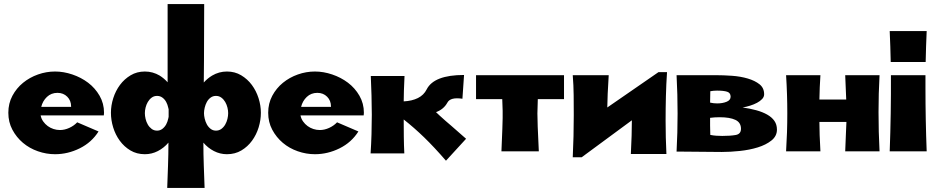

<svg xmlns="http://www.w3.org/2000/svg" viewBox="-20 -745 4605 945"><path d="M180 -177Q183 -161 192.5 -147.5Q202 -134 215 -124.5Q228 -115 243.5 -110Q259 -105 275 -105Q298 -105 321 -115.5Q344 -126 360 -143L465 -98Q431 -44 372.5 -15Q314 14 251 14Q208 14 166.5 -0.5Q125 -15 93 -42Q61 -69 41 -106.5Q21 -144 21 -190Q21 -236 41 -273.5Q61 -311 93.5 -337.5Q126 -364 167 -378.5Q208 -393 251 -393Q293 -393 336 -378.5Q379 -364 413.5 -338Q448 -312 470 -274Q492 -236 492 -190L491 -177ZM330 -219V-221Q330 -250 311 -269Q292 -288 263 -288Q232 -288 211 -268Q190 -248 183 -219Z M803 180Q805 124 807 69Q809 14 809 -43Q787 -17 757 -1.5Q727 14 693 14Q653 14 622 -4.5Q591 -23 569.5 -52.5Q548 -82 537 -118Q526 -154 526 -190Q526 -226 537.5 -262Q549 -298 570.5 -327Q592 -356 623 -374.5Q654 -393 693 -393Q732 -393 766 -373Q788 -359 805 -340V-725H985Q984 -359 983 -339Q1001 -359 1024 -373Q1058 -393 1097 -393Q1136 -393 1167 -374.5Q1198 -356 1219.5 -327Q1241 -298 1252.5 -262Q1264 -226 1264 -190Q1264 -154 1253 -118Q1242 -82 1220.5 -52.5Q1199 -23 1168 -4.5Q1137 14 1097 14Q1063 14 1033 -1.5Q1003 -17 981 -43Q981 14 983 69Q985 124 987 180ZM1043 -102Q1058 -102 1069.5 -110.5Q1081 -119 1088.5 -132Q1096 -145 1099.5 -160Q1103 -175 1103 -188Q1103 -201 1099.5 -215.5Q1096 -230 1088.5 -243Q1081 -256 1069.5 -264.5Q1058 -273 1043 -273Q1028 -273 1016.5 -264.5Q1005 -256 998 -243Q991 -230 987.5 -215Q984 -200 984 -188Q984 -176 987.5 -161Q991 -146 998 -133Q1005 -120 1016.5 -111Q1028 -102 1043 -102ZM753 -102Q768 -102 779.5 -111Q791 -120 798 -133Q805 -146 808 -161Q809 -166 810 -170V-207L808 -215Q805 -230 798 -243Q791 -256 779.5 -264.5Q768 -273 753 -273Q738 -273 726.5 -264.5Q715 -256 707.5 -243Q700 -230 696.5 -215.5Q693 -201 693 -188Q693 -175 696.5 -160Q700 -145 707.5 -132Q715 -119 726.5 -110.5Q738 -102 753 -102Z M1459 -177Q1462 -161 1471.5 -147.5Q1481 -134 1494 -124.5Q1507 -115 1522.5 -110Q1538 -105 1554 -105Q1577 -105 1600 -115.5Q1623 -126 1639 -143L1744 -98Q1710 -44 1651.5 -15Q1593 14 1530 14Q1487 14 1445.5 -0.5Q1404 -15 1372 -42Q1340 -69 1320 -106.5Q1300 -144 1300 -190Q1300 -236 1320 -273.5Q1340 -311 1372.5 -337.5Q1405 -364 1446 -378.5Q1487 -393 1530 -393Q1572 -393 1615 -378.5Q1658 -364 1692.5 -338Q1727 -312 1749 -274Q1771 -236 1771 -190L1770 -177ZM1609 -219V-221Q1609 -250 1590 -269Q1571 -288 1542 -288Q1511 -288 1490 -268Q1469 -248 1462 -219Z M2175 46Q2117 -21 2068 -68.5Q2019 -116 1967 -157Q1967 -116 1967.5 -72.5Q1968 -29 1970 10H1804Q1807 -35 1808.5 -84.5Q1810 -134 1810 -180Q1810 -226 1808.5 -275.5Q1807 -325 1805 -371H1971Q1969 -330 1968 -299Q1967 -268 1967 -246Q2008 -248 2037 -262.5Q2066 -277 2080 -305Q2116 -376 2264 -376L2256 -259Q2197 -268 2182 -240Q2164 -207 2126 -193L2144 -176Q2159 -162 2173 -150Q2187 -138 2201 -126L2274 -62L2175 46Z M2756 -257H2627Q2625 -203 2625 -186.5Q2625 -170 2626.5 -122.5Q2628 -75 2632 0H2448Q2454 -140 2454 -164V-200Q2454 -213 2452 -257H2323V-375H2756Z M3263 -390Q3259 -330 3257.5 -270.5Q3256 -211 3256 -151Q3256 -109 3257 -68.5Q3258 -28 3260 13H3085Q3090 -85 3090 -153L2843 29H2799Q2804 -74 2804 -178Q2804 -227 2803.5 -276Q2803 -325 2799 -375H2976Q2973 -329 2971 -284Q2969 -239 2969 -216L3221 -390Z M3635 -216Q3671 -211 3702 -202.5Q3733 -194 3756 -181Q3779 -168 3791.5 -150Q3804 -132 3804 -107Q3804 -75 3777 -53.5Q3750 -32 3709.5 -19.5Q3669 -7 3621.5 -2Q3574 3 3532 3Q3476 3 3421 2Q3366 1 3310 1Q3315 -92 3315 -186Q3315 -281 3310 -375H3502Q3541 -375 3583 -372Q3625 -369 3660.5 -358.5Q3696 -348 3718.5 -330Q3741 -312 3741 -281Q3741 -268 3731 -257.5Q3721 -247 3706 -239Q3691 -231 3672 -225Q3653 -219 3635 -216ZM3475 -127Q3475 -108 3476 -81Q3491 -78 3505.5 -77Q3520 -76 3535 -76Q3574 -76 3600.5 -80.5Q3627 -85 3627 -111Q3627 -142 3599.5 -155Q3572 -168 3522 -168Q3496 -168 3475 -165ZM3576 -269Q3576 -288 3559 -293.5Q3542 -299 3509 -299Q3492 -299 3476 -296L3475 -240Q3483 -238 3492 -237Q3501 -236 3510 -236Q3536 -236 3556 -244Q3576 -252 3576 -269Z M4309 -375Q4304 -284 4304 -193Q4304 -96 4309 0H4140Q4142 -44 4143.5 -87Q4145 -130 4146 -145H4013Q4013 -87 4018 0H3849Q3852 -47 3853.5 -93.5Q3855 -140 3855 -187Q3855 -234 3853.5 -281Q3852 -328 3849 -375H4018Q4014 -315 4013 -255H4145Q4143 -315 4140 -375Z M4535 -312Q4535 -156 4541 0H4359Q4366 -187 4365 -375H4535ZM4541 -592Q4539 -554 4538 -516L4536 -440H4364L4362 -516Q4361 -554 4359 -592Z"/></svg>

Font: CAT Rhythmus
Style: Regular
Weight: 400
Designer: Peter Wiegel nach alter Vorlage
Foundry: Peter Wiegel
Version: 1.000